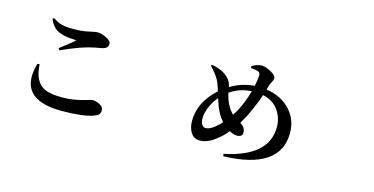

<svg xmlns="http://www.w3.org/2000/svg" viewBox="-80 -1187 3160 1621"><g transform="rotate(15 1500.0 -376.0)"><path d="M208 -311.5 227.5 -313.5Q231.4 -255.9 243.2 -218.8Q254.9 -181.6 281.2 -150.9Q307.6 -120.1 355.5 -106Q403.3 -91.8 476.6 -91.8Q543.9 -91.8 602.5 -103Q661.1 -114.3 694.8 -125.5Q728.5 -136.7 737.3 -136.7Q770.5 -136.7 802.7 -119.1Q835 -101.6 835 -73.2Q835 -48.8 823.7 -36.1Q812.5 -23.4 780.3 -11.7Q688.5 19.5 508.8 19.5Q114.3 19.5 208 -311.5ZM356.4 -469.7 346.7 -485.4Q413.1 -535.2 465.8 -579.1Q476.6 -588.9 460.9 -589.8Q425.8 -590.8 401.4 -593.8Q377 -596.7 348.6 -604.5Q320.3 -612.3 300.3 -624.5Q280.3 -636.7 262.7 -659.2Q245.1 -681.6 233.4 -711.9L244.1 -721.7Q286.1 -693.4 323.2 -683.6Q360.4 -673.8 421.9 -673.8Q498 -673.8 556.2 -687Q614.3 -700.2 627.9 -700.2Q667 -700.2 710 -678.7Q752.9 -657.2 752.9 -630.9Q752.9 -590.8 701.2 -581.1Q629.9 -568.4 593.8 -558.6Q513.7 -539.1 356.4 -469.7Z M1799.8 -192.4Q1826.2 -213.9 1850.6 -241.2Q1826.2 -268.6 1808.1 -300.8Q1790 -333 1781.7 -354.5Q1773.4 -376 1756.8 -426.8Q1716.8 -378.9 1695.3 -325.7Q1673.8 -272.5 1673.8 -230.5Q1673.8 -194.3 1686.5 -174.8Q1699.2 -155.3 1719.7 -155.3Q1755.9 -155.3 1799.8 -192.4ZM2016.6 -556.6Q1910.2 -550.8 1829.1 -493.2Q1843.8 -429.7 1865.2 -391.6Q1885.7 -353.5 1915 -324.2Q1938.5 -359.4 1949.2 -380.9Q1990.2 -460 2016.6 -556.6ZM2144.5 -640.6 2133.8 -602.5Q2263.7 -584 2341.8 -500.5Q2419.9 -417 2419.9 -298.8Q2419.9 21.5 1925.8 36.1L1922.9 15.6Q2299.8 -61.5 2299.8 -319.3Q2299.8 -399.4 2253.4 -464.8Q2207 -530.3 2117.2 -549.8Q2089.8 -466.8 2035.2 -351.6Q2027.3 -335 1992.2 -273.4Q2039.1 -246.1 2039.1 -200.2Q2039.1 -162.1 1990.2 -162.1Q1962.9 -162.1 1925.8 -182.6Q1883.8 -132.8 1850.6 -108.4Q1822.3 -85.9 1806.6 -75.2Q1791 -64.5 1760.7 -52.7Q1730.5 -41 1699.2 -41Q1647.5 -41 1620.6 -83Q1593.8 -125 1593.8 -183.6Q1593.8 -349.6 1740.2 -481.4Q1730.5 -514.6 1717.8 -547.9Q1700.2 -599.6 1627 -675.8L1634.8 -685.5Q1710 -671.9 1752 -641.6Q1804.7 -604.5 1815.4 -560.5Q1816.4 -556.6 1817.9 -549.8Q1819.3 -543 1820.3 -540Q1916 -598.6 2029.3 -607.4Q2041 -659.2 2043 -701.2Q2043.9 -727.5 2017.6 -735.4Q1994.1 -742.2 1960 -744.1L1958 -759.8Q2003.9 -788.1 2043 -788.1Q2076.2 -788.1 2124 -762.2Q2171.9 -736.3 2171.9 -709Q2171.9 -697.3 2160.2 -676.3Q2148.4 -655.3 2144.5 -640.6Z"/></g></svg>

Font: Bpmf Zihi Serif Bold
Style: Bold
Weight: 700
Foundry: But Ko
Version: Version 1.320